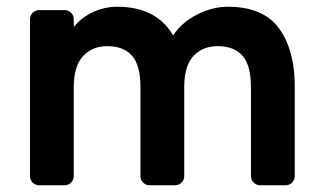

<svg xmlns="http://www.w3.org/2000/svg" viewBox="-20 -550 959 570"><path d="M257 -514.5C234.3 -504.2 215 -489.3 199 -470V-493C199 -500.3 196.3 -506.7 191 -512C185.7 -517.3 179.3 -520 172 -520H96C88.7 -520 82.3 -517.3 77 -512C71.7 -506.7 69 -500.3 69 -493V-27C69 -19.7 71.7 -13.3 77 -8C82.3 -2.7 88.7 0 96 0H172C179.3 0 185.7 -2.7 191 -8C196.3 -13.3 199 -19.7 199 -27V-291C199 -333 208.2 -363.8 226.5 -383.5C244.8 -403.2 268.7 -413 298 -413C330.7 -413 355.3 -403.5 372 -384.5C388.7 -365.5 397 -334.3 397 -291V-27C397 -19.7 399.7 -13.3 405 -8C410.3 -2.7 416.7 0 424 0H500C507.3 0 513.7 -2.7 519 -8C524.3 -13.3 527 -19.7 527 -27V-296C527.7 -336.7 537.2 -366.3 555.5 -385C573.8 -403.7 597.3 -413 626 -413C658.7 -413 683.3 -403.5 700 -384.5C716.7 -365.5 725 -334.3 725 -291V-27C725 -19.7 727.7 -13.3 733 -8C738.3 -2.7 744.7 0 752 0H828C835.3 0 841.7 -2.7 847 -8C852.3 -13.3 855 -19.7 855 -27V-296C855 -366 839.5 -422.5 808.5 -465.5C777.5 -508.5 726.7 -530 656 -530C626 -530 595.8 -522.3 565.5 -507C535.2 -491.7 511.3 -471 494 -445C460.7 -501.7 405.3 -530 328 -530C303.3 -530 279.7 -524.8 257 -514.5Z"/></svg>

Font: Rubik
Style: Regular
Weight: 500
Designer: Hubert & Fischer
Foundry: Hubert & Fischer
Version: Version 1.100